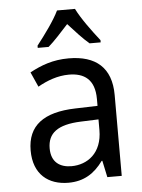

<svg xmlns="http://www.w3.org/2000/svg" viewBox="-54 -809 639 863"><g transform="rotate(-5 265.0 -378.0)"><path d="M135 -616V-606H184C211 -629 244 -666 276 -701C308 -666 339 -631 369 -606H419V-616C385 -659 339 -721 317 -766H236C215 -722 171 -662 135 -616ZM220 10C290 10 338 -21 377 -75H380L396 0H461V-365C461 -489 391 -547 269 -547C198 -547 145 -527 93 -499L123 -432C165 -456 213 -474 264 -474C332 -474 380 -443 380 -354V-323L279 -320C137 -316 63 -262 63 -149C63 -41 130 10 220 10ZM240 -63C189 -63 149 -88 149 -151C149 -220 194 -255 299 -259L379 -262V-214C379 -110 312 -63 240 -63Z"/></g></svg>

Font: Noto Sans Mono Condensed
Style: Regular
Weight: 400
Width: 3
Designer: Monotype Design Team
Foundry: Monotype Imaging Inc.
Version: Version 2.014